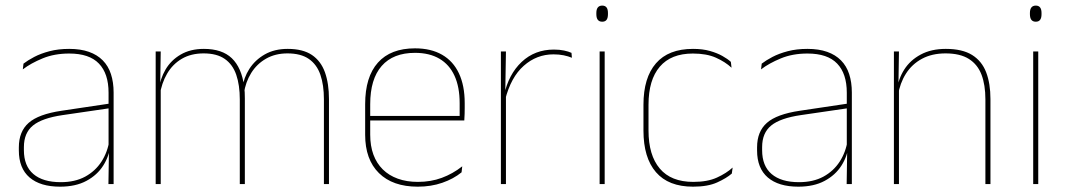

<svg xmlns="http://www.w3.org/2000/svg" viewBox="-20 -674 3904 703"><path d="M377 0 379 -128 377.5 -131.5V-292V-334.5Q377.5 -404.5 342.2 -441.2Q307 -478 233.5 -478Q179 -478 136 -460.2Q93 -442.5 63.5 -420L66 -441Q81.5 -453 105.2 -465.5Q129 -478 161.2 -486.5Q193.5 -495 233.5 -495Q275 -495 305.5 -484.2Q336 -473.5 356.2 -453Q376.5 -432.5 386.2 -402.8Q396 -373 396 -335V0ZM200 9.5Q127.5 9.5 88.2 -24.2Q49 -58 49 -123V-134.5Q49 -192.5 85 -224.2Q121 -256 205.5 -268.5L386.5 -295.5L387 -278.5L209 -252.5Q134 -241.5 100.8 -214.5Q67.5 -187.5 67.5 -135.5V-124Q67.5 -66.5 102.2 -36.8Q137 -7 202.5 -7Q254.5 -7 291.8 -27.2Q329 -47.5 351.5 -82.2Q374 -117 380.5 -160.5L390 -142H384Q380 -102.5 358 -67.8Q336 -33 296.5 -11.8Q257 9.5 200 9.5Z M1166 0V-310Q1166 -363 1153 -400.5Q1140 -438 1110.8 -458.2Q1081.5 -478.5 1032.5 -478.5Q988 -478.5 954.2 -459.2Q920.5 -440 899.8 -406.8Q879 -373.5 873 -331.5L862.5 -351.5H867.5Q872 -389 893 -421.8Q914 -454.5 949.5 -474.8Q985 -495 1033.5 -495Q1089 -495 1122 -472.8Q1155 -450.5 1169.8 -409.2Q1184.5 -368 1184.5 -311V0ZM550 0V-485.5H568.5L566.5 -357.5H568.5V0ZM858 0V-309.5Q858 -362.5 845 -400.2Q832 -438 803 -458.2Q774 -478.5 725.5 -478.5Q679.5 -478.5 645.8 -458.8Q612 -439 591.8 -404.2Q571.5 -369.5 565 -325L554.5 -344H561.5Q566 -385 586 -419.2Q606 -453.5 641.5 -474.2Q677 -495 726.5 -495Q793 -495 828.8 -460.8Q864.5 -426.5 874 -358Q875.5 -346.5 876 -336Q876.5 -325.5 876.5 -314V0Z M1509.5 9.5Q1418 9.5 1367.5 -40.2Q1317 -90 1317 -180.5V-292.5Q1317 -392.5 1363.8 -444.8Q1410.5 -497 1499.5 -497Q1558 -497 1598.8 -473.5Q1639.5 -450 1660.5 -405.2Q1681.5 -360.5 1681.5 -296.5V-279.5Q1681.5 -268.5 1681.2 -257.5Q1681 -246.5 1680 -233H1663Q1663 -250.5 1663 -266.5Q1663 -282.5 1663 -296Q1663 -355.5 1644.2 -396.5Q1625.5 -437.5 1589 -459Q1552.5 -480.5 1499.5 -480.5Q1419.5 -480.5 1377.5 -432.5Q1335.5 -384.5 1335.5 -292.5V-243.5V-239.5V-181Q1335.5 -140 1347.2 -108Q1359 -76 1381.5 -53.8Q1404 -31.5 1436.5 -19.8Q1469 -8 1510 -8Q1557.5 -8 1597.5 -22.8Q1637.5 -37.5 1672.5 -65L1670 -43Q1640.5 -19 1599.5 -4.8Q1558.5 9.5 1509.5 9.5ZM1325.5 -233V-249.5H1673.5V-233Z M1829.5 -308.5 1820 -320.5 1825.5 -325Q1842 -402 1890 -447.2Q1938 -492.5 2008 -492.5Q2029 -492.5 2045.2 -489Q2061.5 -485.5 2072.5 -480.5L2074 -462.5Q2061 -468 2044 -471.5Q2027 -475 2006.5 -475Q1945 -475 1897.8 -433.2Q1850.5 -391.5 1829.5 -308.5ZM1814 0V-485.5H1832.5L1830 -335L1832.5 -332.5V0Z M2175.5 0V-485.5H2194V0ZM2185 -594.5Q2174.5 -594.5 2169 -601.2Q2163.5 -608 2163.5 -622V-626.5Q2163.5 -640 2169 -646.8Q2174.5 -653.5 2185 -653.5Q2195.5 -653.5 2200.8 -646.8Q2206 -640 2206 -626.5V-622Q2206 -608 2200.8 -601.2Q2195.5 -594.5 2185 -594.5Z M2517.5 9.5Q2427.5 9.5 2381.8 -43.5Q2336 -96.5 2336 -196V-290.5Q2336 -389.5 2381.8 -442.2Q2427.5 -495 2517.5 -495Q2552.5 -495 2579 -487.5Q2605.5 -480 2624.8 -469.2Q2644 -458.5 2656 -447.5L2658.5 -426Q2635.5 -447.5 2601.2 -462.8Q2567 -478 2517 -478Q2437 -478 2395.8 -429.8Q2354.5 -381.5 2354.5 -290.5V-196.5Q2354.5 -105.5 2395.8 -56.8Q2437 -8 2518.5 -8Q2570.5 -8 2605 -23.8Q2639.5 -39.5 2662.5 -60.5L2659.5 -38.5Q2640 -21.5 2605.8 -6Q2571.5 9.5 2517.5 9.5Z M3080 0 3082 -128 3080.5 -131.5V-292V-334.5Q3080.5 -404.5 3045.2 -441.2Q3010 -478 2936.5 -478Q2882 -478 2839 -460.2Q2796 -442.5 2766.5 -420L2769 -441Q2784.5 -453 2808.2 -465.5Q2832 -478 2864.2 -486.5Q2896.5 -495 2936.5 -495Q2978 -495 3008.5 -484.2Q3039 -473.5 3059.2 -453Q3079.5 -432.5 3089.2 -402.8Q3099 -373 3099 -335V0ZM2903 9.5Q2830.5 9.5 2791.2 -24.2Q2752 -58 2752 -123V-134.5Q2752 -192.5 2788 -224.2Q2824 -256 2908.5 -268.5L3089.5 -295.5L3090 -278.5L2912 -252.5Q2837 -241.5 2803.8 -214.5Q2770.5 -187.5 2770.5 -135.5V-124Q2770.5 -66.5 2805.2 -36.8Q2840 -7 2905.5 -7Q2957.5 -7 2994.8 -27.2Q3032 -47.5 3054.5 -82.2Q3077 -117 3083.5 -160.5L3093 -142H3087Q3083 -102.5 3061 -67.8Q3039 -33 2999.5 -11.8Q2960 9.5 2903 9.5Z M3588 0V-310Q3588 -363 3573.8 -400.5Q3559.5 -438 3527.5 -458.2Q3495.5 -478.5 3442 -478.5Q3392.5 -478.5 3355.8 -458.8Q3319 -439 3297 -404.2Q3275 -369.5 3268 -325L3259 -344H3264.5Q3269 -385 3290.8 -419.2Q3312.5 -453.5 3351 -474.2Q3389.5 -495 3443 -495Q3503.5 -495 3539.2 -472.8Q3575 -450.5 3590.8 -409.2Q3606.5 -368 3606.5 -311V0ZM3253 0V-485.5H3271.5L3269.5 -358.5H3271.5V0Z M3763 0V-485.5H3781.5V0ZM3772.5 -594.5Q3762 -594.5 3756.5 -601.2Q3751 -608 3751 -622V-626.5Q3751 -640 3756.5 -646.8Q3762 -653.5 3772.5 -653.5Q3783 -653.5 3788.2 -646.8Q3793.5 -640 3793.5 -626.5V-622Q3793.5 -608 3788.2 -601.2Q3783 -594.5 3772.5 -594.5Z"/></svg>

Font: Anek Tamil Thin
Style: Regular
Weight: 250
Designer: Aadarsh Rajan (Tamil), Yesha Goshar (Latin)
Foundry: Ek Type
Version: Version 1.003